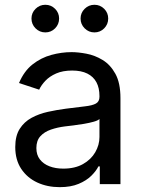

<svg xmlns="http://www.w3.org/2000/svg" viewBox="-20 -771 602 804"><path d="M230 12.7Q178.2 12.7 136 -6.8Q93.8 -26.4 68.8 -64Q43.9 -101.6 43.9 -155.3Q43.9 -202.1 62.5 -231.4Q81.1 -260.7 112.1 -277.6Q143.1 -294.4 180.7 -302.7Q218.3 -311 256.3 -315.9Q305.2 -322.3 335.9 -325.7Q366.7 -329.1 381.6 -337.4Q396.5 -345.7 396.5 -365.7V-368.7Q396.5 -402.8 383.8 -426.5Q371.1 -450.2 345.7 -462.9Q320.3 -475.6 282.2 -475.6Q243.2 -475.6 215.3 -463.4Q187.5 -451.2 170.2 -432.9Q152.8 -414.6 144 -395.5L59.6 -423.3Q80.6 -473.1 116.2 -501.2Q151.9 -529.3 194.8 -541Q237.8 -552.7 279.8 -552.7Q307.1 -552.7 342 -546.1Q377 -539.6 409.4 -520Q441.9 -500.5 463.1 -462.2Q484.4 -423.8 484.4 -359.9V0H397.9V-74.2H392.1Q382.8 -55.2 362.3 -34.9Q341.8 -14.6 309.1 -1Q276.4 12.7 230 12.7ZM245.1 -64.9Q293.9 -64.9 327.6 -84Q361.3 -103 378.9 -133.5Q396.5 -164.1 396.5 -197.3V-272.9Q391.1 -266.6 373 -261.5Q355 -256.3 331.8 -252.4Q308.6 -248.5 286.9 -245.8Q265.1 -243.2 252.4 -241.7Q220.7 -237.8 193.1 -228.3Q165.5 -218.8 148.9 -200.4Q132.3 -182.1 132.3 -150.9Q132.3 -122.6 147 -103.5Q161.6 -84.5 187 -74.7Q212.4 -64.9 245.1 -64.9ZM375.5 -635.3Q351.6 -635.3 334.5 -652.3Q317.4 -669.4 317.4 -693.4Q317.4 -717.3 334.5 -734.1Q351.6 -751 375.5 -751Q399.4 -751 416.3 -734.1Q433.1 -717.3 433.1 -693.4Q433.1 -669.4 416.3 -652.3Q399.4 -635.3 375.5 -635.3ZM169.9 -635.3Q146 -635.3 128.9 -652.3Q111.8 -669.4 111.8 -693.4Q111.8 -717.3 128.9 -734.1Q146 -751 169.9 -751Q193.8 -751 210.7 -734.1Q227.5 -717.3 227.5 -693.4Q227.5 -669.4 210.7 -652.3Q193.8 -635.3 169.9 -635.3Z"/></svg>

Font: Adwaita Sans
Style: Regular
Weight: 400
Designer: Rasmus Andersson
Foundry: rsms
Version: Version 4.001;git-9221beed3